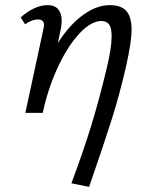

<svg xmlns="http://www.w3.org/2000/svg" viewBox="-20 -441 575 750"><path d="M494 -325Q494 -279 473 -184Q448 -75 417.5 22Q387 119 328 289L259 275Q306 149 336.5 49.5Q367 -50 396 -171Q416 -252 416 -300Q416 -331 406.5 -345Q397 -359 376 -359Q337 -359 292.5 -312.5Q248 -266 210 -187Q172 -108 151 -18L147 0H79L149 -325Q152 -340 152 -343Q152 -365 128 -365Q104 -365 78 -346L61 -373Q86 -396 113.5 -408.5Q141 -421 166 -421Q194 -421 207.5 -404.5Q221 -388 221 -361Q221 -347 218 -330L206 -273Q252 -345 305 -383Q358 -421 409 -421Q453 -421 473.5 -398Q494 -375 494 -325Z"/></svg>

Font: Ysabeau Medium
Style: Italic
Weight: 500
Italic angle: -12°
Designer: Christian Thalmann (Catharsis Fonts)
Version: Version 0.003